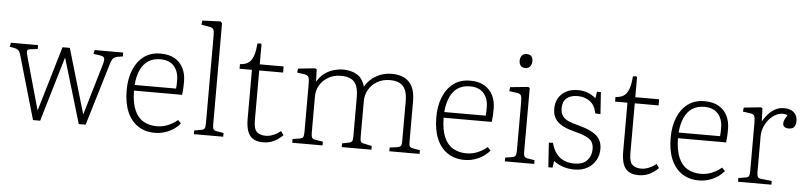

<svg xmlns="http://www.w3.org/2000/svg" viewBox="-46 -1018 5402 1283"><g transform="rotate(5 2655.5 -376.0)"><path d="M198 0 77 -418Q73 -434 68 -444Q63 -454 55 -460Q47 -466 31 -469L0 -475L6 -502H188V-476L139 -470Q122 -468 118.5 -458.5Q115 -449 124 -419L222 -70H224L352 -502H401L528 -70H530L630 -409Q640 -442 635 -454Q630 -466 610 -469L562 -476L568 -502H759V-476L722 -470Q709 -468 697.5 -459Q686 -450 675 -412L551 0H505L376 -432H374L246 0Z M1016 14Q951 14 903 -17.5Q855 -49 829.5 -109Q804 -169 804 -254Q804 -331 828 -390Q852 -449 897.5 -483Q943 -517 1009 -517Q1066 -517 1104 -495Q1142 -473 1161.5 -434Q1181 -395 1181 -344Q1181 -323 1180 -301Q1179 -279 1176 -255H853Q854 -174 875.5 -124.5Q897 -75 936 -53Q975 -31 1025 -31Q1063 -31 1098 -45Q1133 -59 1164 -85L1185 -63Q1150 -24 1106.5 -5Q1063 14 1016 14ZM854 -293H1132Q1134 -309 1134 -322Q1134 -335 1134 -352Q1134 -407 1103 -443Q1072 -479 1011 -479Q964 -479 931 -458Q898 -437 878.5 -395Q859 -353 854 -293Z M1277 0V-25L1325 -33Q1339 -35 1345 -44Q1351 -53 1351 -81V-671Q1351 -699 1344.5 -710Q1338 -721 1317 -724L1264 -733L1267 -761L1389 -766L1400 -755V-77Q1400 -54 1405 -45Q1410 -36 1425 -33L1474 -25V0Z M1742 14Q1698 14 1672.5 -3.5Q1647 -21 1636.5 -54Q1626 -87 1626 -134V-462H1543V-493Q1573 -494 1595 -506.5Q1617 -519 1630 -551Q1643 -583 1647 -640L1667 -643L1675 -638V-503H1835V-462H1675V-127Q1675 -69 1696.5 -50Q1718 -31 1755 -31Q1780 -31 1805 -41Q1830 -51 1856 -71L1874 -45Q1841 -13 1809.5 0.5Q1778 14 1742 14Z M1937 0V-25L1986 -33Q1999 -35 2005.5 -42.5Q2012 -50 2012 -80V-401Q2012 -430 2007.5 -444.5Q2003 -459 1978 -463L1929 -470L1932 -497L2046 -509L2057 -503L2060 -421H2061Q2081 -457 2110.5 -478Q2140 -499 2172 -508Q2204 -517 2232 -517Q2288 -517 2327 -493.5Q2366 -470 2381 -415Q2407 -462 2455 -489.5Q2503 -517 2560 -517Q2607 -517 2642 -500.5Q2677 -484 2697 -446.5Q2717 -409 2717 -346V-74Q2717 -49 2723.5 -42Q2730 -35 2748 -32L2791 -25V0H2588V-25L2633 -31Q2652 -33 2660 -40.5Q2668 -48 2668 -73V-342Q2668 -393 2654 -421.5Q2640 -450 2614.5 -462Q2589 -474 2552 -474Q2503 -474 2466 -452.5Q2429 -431 2409 -395.5Q2389 -360 2389 -319V-79Q2389 -62 2392 -51.5Q2395 -41 2411 -37L2468 -25V0H2269V-25L2305 -32Q2328 -36 2334 -44Q2340 -52 2340 -76V-338Q2340 -387 2328.5 -416.5Q2317 -446 2291 -460Q2265 -474 2221 -474Q2175 -474 2138.5 -453Q2102 -432 2081.5 -397.5Q2061 -363 2061 -320V-76Q2061 -55 2066.5 -45.5Q2072 -36 2085 -34L2140 -25V0Z M3093 14Q3028 14 2980 -17.5Q2932 -49 2906.5 -109Q2881 -169 2881 -254Q2881 -331 2905 -390Q2929 -449 2974.5 -483Q3020 -517 3086 -517Q3143 -517 3181 -495Q3219 -473 3238.5 -434Q3258 -395 3258 -344Q3258 -323 3257 -301Q3256 -279 3253 -255H2930Q2931 -174 2952.5 -124.5Q2974 -75 3013 -53Q3052 -31 3102 -31Q3140 -31 3175 -45Q3210 -59 3241 -85L3262 -63Q3227 -24 3183.5 -5Q3140 14 3093 14ZM2931 -293H3209Q3211 -309 3211 -322Q3211 -335 3211 -352Q3211 -407 3180 -443Q3149 -479 3088 -479Q3041 -479 3008 -458Q2975 -437 2955.5 -395Q2936 -353 2931 -293Z M3363 0V-25L3411 -33Q3425 -35 3431 -44Q3437 -53 3437 -81V-401Q3437 -437 3431 -448.5Q3425 -460 3403 -463L3352 -470L3355 -497L3475 -509L3486 -503V-77Q3486 -54 3491 -45Q3496 -36 3511 -33L3560 -25V0ZM3445 -633Q3423 -633 3413 -646Q3403 -659 3403 -678Q3403 -699 3413.5 -713Q3424 -727 3446 -727Q3468 -727 3478 -715.5Q3488 -704 3488 -683Q3488 -664 3477.5 -648.5Q3467 -633 3445 -633Z M3656 14 3645 -150 3672 -152Q3684 -108 3705.5 -80Q3727 -52 3757 -39Q3787 -26 3826 -26Q3884 -26 3912 -56.5Q3940 -87 3940 -132Q3940 -162 3928 -181Q3916 -200 3885.5 -214Q3855 -228 3802 -241Q3775 -248 3750 -258Q3725 -268 3705 -283.5Q3685 -299 3673 -322.5Q3661 -346 3661 -380Q3661 -419 3678.5 -450Q3696 -481 3729.5 -499Q3763 -517 3809 -517Q3845 -517 3874.5 -505.5Q3904 -494 3929 -473L3936 -517H3962L3972 -370L3937 -372Q3927 -426 3892.5 -451.5Q3858 -477 3809 -477Q3763 -477 3736.5 -454.5Q3710 -432 3710 -388Q3710 -352 3726.5 -332Q3743 -312 3771 -301.5Q3799 -291 3833 -282Q3864 -274 3892.5 -263Q3921 -252 3943.5 -236Q3966 -220 3979 -196Q3992 -172 3992 -137Q3992 -97 3973 -62.5Q3954 -28 3917.5 -7Q3881 14 3830 14Q3790 14 3755 2.5Q3720 -9 3691 -31L3684 14Z M4261 14Q4217 14 4191.5 -3.5Q4166 -21 4155.5 -54Q4145 -87 4145 -134V-462H4062V-493Q4092 -494 4114 -506.5Q4136 -519 4149 -551Q4162 -583 4166 -640L4186 -643L4194 -638V-503H4354V-462H4194V-127Q4194 -69 4215.5 -50Q4237 -31 4274 -31Q4299 -31 4324 -41Q4349 -51 4375 -71L4393 -45Q4360 -13 4328.5 0.5Q4297 14 4261 14Z M4665 14Q4600 14 4552 -17.5Q4504 -49 4478.5 -109Q4453 -169 4453 -254Q4453 -331 4477 -390Q4501 -449 4546.5 -483Q4592 -517 4658 -517Q4715 -517 4753 -495Q4791 -473 4810.5 -434Q4830 -395 4830 -344Q4830 -323 4829 -301Q4828 -279 4825 -255H4502Q4503 -174 4524.5 -124.5Q4546 -75 4585 -53Q4624 -31 4674 -31Q4712 -31 4747 -45Q4782 -59 4813 -85L4834 -63Q4799 -24 4755.5 -5Q4712 14 4665 14ZM4503 -293H4781Q4783 -309 4783 -322Q4783 -335 4783 -352Q4783 -407 4752 -443Q4721 -479 4660 -479Q4613 -479 4580 -458Q4547 -437 4527.5 -395Q4508 -353 4503 -293Z M4927 0V-25L4975 -33Q4991 -35 4996.5 -44Q5002 -53 5002 -78V-401Q5002 -436 4996 -448Q4990 -460 4968 -463L4919 -470L4922 -497L5036 -509L5047 -503L5050 -417H5051Q5078 -464 5113 -490.5Q5148 -517 5192 -517Q5233 -517 5257 -496Q5281 -475 5281 -438Q5281 -419 5275 -406.5Q5269 -394 5258.5 -389Q5248 -384 5232 -384Q5215 -384 5204.5 -392Q5194 -400 5194 -415Q5194 -422 5196 -429.5Q5198 -437 5203.5 -447.5Q5209 -458 5218 -472Q5188 -484 5158.5 -474.5Q5129 -465 5105 -441.5Q5081 -418 5066 -385Q5051 -352 5051 -318V-76Q5051 -55 5056 -45Q5061 -35 5076 -33L5151 -25V0Z"/></g></svg>

Font: Literata ExtraLight
Style: Regular
Weight: 250
Designer: Latin by Veronika Burian and Jose Scaglione. Greek by Irene Vlachou. Cyrillic by Vera Evstafieva.
Foundry: TypeTogether
Version: Version 3.103;gftools[0.9.29]